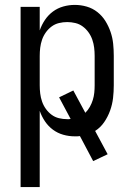

<svg xmlns="http://www.w3.org/2000/svg" viewBox="-20 -548 540 783"><path d="M64 215V-520H142V-424Q150 -447 163.5 -467Q177 -487 196 -501Q215 -515 238 -521.5Q261 -528 285 -528Q310 -528 334 -521Q358 -514 377.5 -498.5Q397 -483 410 -462Q423 -441 431 -417.5Q439 -394 441.5 -369.5Q444 -345 444 -320V-200Q444 -174 441 -148Q438 -122 429 -97Q420 -72 405 -50Q390 -28 368 -14L419 81L360 109L306 7Q300 8 295 8Q290 8 285 8Q261 8 238 1.5Q215 -5 196 -19Q177 -33 163.5 -53Q150 -73 142 -96V215ZM254 -62Q258 -62 261.5 -62Q265 -62 268 -63L221 -151L279 -179L328 -88Q339 -99 346.5 -112.5Q354 -126 358.5 -140.5Q363 -155 364.5 -170Q366 -185 366 -200V-320Q366 -337 364 -353.5Q362 -370 356.5 -386Q351 -402 341 -416Q331 -430 317.5 -440Q304 -450 287.5 -454Q271 -458 254 -458Q237 -458 220.5 -454Q204 -450 190.5 -440Q177 -430 167 -416Q157 -402 151.5 -386Q146 -370 144 -353.5Q142 -337 142 -320V-200Q142 -183 144 -166.5Q146 -150 151.5 -134Q157 -118 167 -104Q177 -90 190.5 -80Q204 -70 220.5 -66Q237 -62 254 -62Z"/></svg>

Font: Huly
Style: Regular
Weight: 400
Designer: Belleve Invis
Foundry: Belleve Invis
Version: Version 33.2.5; ttfautohint (v1.8.4)